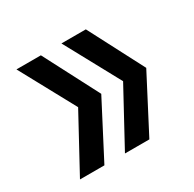

<svg xmlns="http://www.w3.org/2000/svg" viewBox="-110 -638 704 695"><g transform="rotate(-30 242.0 -290.0)"><path d="M446.8 -290 327.1 -60.1H225.1L350.1 -290L225.1 -520H327.1ZM37.1 -60.1 162.1 -290 37.1 -520H139.2L258.8 -290L139.2 -60.1Z"/></g></svg>

Font: TASA Explorer Medium
Style: Regular
Weight: 500
Designer: Weizhong Zhang
Foundry: Local Remote
Version: Version 1.000;Glyphs 3.1.2 (3151)